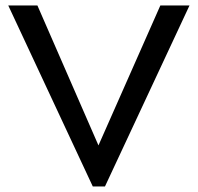

<svg xmlns="http://www.w3.org/2000/svg" viewBox="-20 -674 715 694"><path d="M559.6 -654.3 335.9 -148.4 115.2 -654.3H9.8L315.4 0H359.4L665 -654.3Z"/></svg>

Font: Sen-gleads
Style: Regular
Weight: 400
Designer: Kosal Sen, Philatype
Foundry: Philatype
Version: Version 1.004; ttfautohint (v1.8.3)